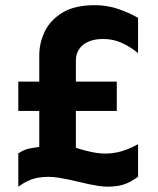

<svg xmlns="http://www.w3.org/2000/svg" viewBox="-20 -695 601 730"><path d="M129.3 -485.1Q129.3 -530.8 149.8 -574.3Q170.3 -617.9 216.8 -646.6Q263.3 -675.3 341.3 -675.3Q388 -675.3 430.2 -660.6Q472.4 -646 504.9 -627.2V-493.3Q473.6 -518.4 441.3 -532.6Q409 -546.8 372.5 -546.8Q339.1 -546.8 316 -536.6Q292.9 -526.5 280.7 -508Q268.5 -489.6 268.5 -465V-133.3Q311.2 -118.9 348.9 -113.4Q386.5 -107.8 424.5 -115.5Q462.5 -123.1 504.9 -146.7V-23.3Q468.6 4.7 430.8 11.3Q392.9 17.9 354.7 11.9Q316.5 5.9 278 -3.9Q239.4 -13.6 200.9 -19.7Q162.3 -25.7 124.6 -19.3Q86.9 -12.8 49.6 15V-111.9Q73 -127.1 92.2 -130.4Q111.5 -133.6 129.3 -136.7ZM49.6 -273.3V-384.8H424V-273.3Z"/></svg>

Font: Maven Pro
Style: Regular
Weight: 400
Designer: Joe Prince
Foundry: Joe Prince
Version: Version 2.103